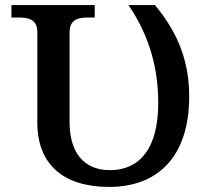

<svg xmlns="http://www.w3.org/2000/svg" viewBox="-20 -720 790 756"><path d="M413 -50C312 -50 254 -117 254 -239V-593C254 -633 275 -651 323 -651H353V-700H25V-651H58C106 -651 127 -633 127 -593V-237C127 -74 228 16 410 16C594 16 725 -95 725 -341C725 -461 691 -580 590 -700H486C573 -572 603 -443 603 -314C603 -133 528 -50 413 -50Z"/></svg>

Font: LT Superior Serif Semibold
Style: Regular
Weight: 600
Designer: Daniel Lyons
Foundry: LyonsType
Version: Version 2.120;FEAKit 1.0